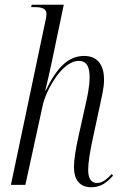

<svg xmlns="http://www.w3.org/2000/svg" viewBox="-20 -780 519 810"><path d="M364 10C408 10 432 -12 457 -39L451 -46C430 -22 410 -8 390 -8C363 -8 352 -29 352 -64C352 -94 360 -142 371 -193L400 -328C407 -362 419 -407 419 -444C419 -497 398 -544 335 -544C270 -544 221 -498 173 -398H171C178 -426 193 -491 199 -521L249 -760H114L111 -750H124C160 -750 176 -743 176 -720C176 -712 174 -700 170 -684L26 0H87L161 -339C173 -393 239 -523 312 -523C349 -523 358 -493 358 -454C358 -414 348 -369 339 -330L311 -204C300 -155 292 -107 292 -75C292 -22 317 10 364 10Z"/></svg>

Font: Noto Serif Display Condensed Light
Style: Italic
Weight: 300
Width: 3
Italic angle: -12°
Designer: Monotype Design Team
Foundry: Monotype Imaging Inc.
Version: Version 2.009